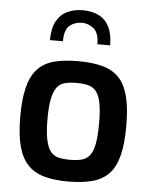

<svg xmlns="http://www.w3.org/2000/svg" viewBox="-55 -820 685 871"><g transform="rotate(5 288.0 -385.0)"><path d="M287 5Q224 5 178 -8Q132 -21 103 -52Q74 -83 60 -136Q46 -189 46 -269Q46 -352 60 -405.5Q74 -459 103.5 -489.5Q133 -520 179 -531.5Q225 -543 287 -543Q351 -543 397 -530.5Q443 -518 472 -488Q501 -458 515 -404.5Q529 -351 529 -269Q529 -188 515.5 -134.5Q502 -81 473 -50.5Q444 -20 398 -7.5Q352 5 287 5ZM287 -94Q318 -94 340 -99.5Q362 -105 376.5 -122.5Q391 -140 398 -175.5Q405 -211 405 -270Q405 -328 398 -363Q391 -398 376.5 -415.5Q362 -433 340 -438.5Q318 -444 287 -444Q257 -444 235 -438.5Q213 -433 199 -415.5Q185 -398 177.5 -363Q170 -328 170 -270Q170 -211 177.5 -175.5Q185 -140 199 -122.5Q213 -105 235 -99.5Q257 -94 287 -94ZM288 -775Q328 -775 359 -760Q390 -745 407 -712Q424 -679 424 -627H366Q366 -678 342 -698Q318 -718 288 -718Q253 -717 231 -697.5Q209 -678 209 -627H150Q150 -680 167.5 -712.5Q185 -745 216 -760Q247 -775 288 -775Z"/></g></svg>

Font: Exo Thin SemiBold
Style: Regular
Weight: 600
Version: Version 2.000